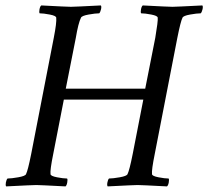

<svg xmlns="http://www.w3.org/2000/svg" viewBox="-26 -666 747 689"><path d="M165 -113.3Q153.3 -55.7 155.3 -41Q155.8 -34.2 178.5 -29.8Q201.2 -25.4 214.8 -25.4Q217.3 -22 215.3 -11.2Q213.4 -0.5 209 2.9Q116.2 -2 104.5 -2Q91.3 -2 -3.9 2.9Q-6.8 -1 -4.9 -11.2Q-2.9 -21.5 1 -25.4Q14.6 -25.4 39.6 -29.8Q64.5 -34.2 67.4 -41Q74.2 -54.7 85.9 -113.3L167 -530.3Q177.7 -585 175.8 -602.5Q175.3 -609.4 152.6 -613.8Q129.9 -618.2 116.2 -618.2Q113.8 -621.6 115.7 -632.3Q117.7 -643.1 122.1 -646.5Q214.8 -641.6 228.5 -641.6Q240.7 -641.6 335.9 -646.5Q338.9 -642.6 336.4 -632.3Q334 -622.1 330.1 -618.2Q316.4 -618.2 292 -613.8Q267.6 -609.4 264.6 -602.5Q254.9 -583 246.1 -530.3L210 -347.7H495.1L531.2 -530.3Q541.5 -591.3 540 -602.5Q539.6 -609.4 516.8 -613.8Q494.1 -618.2 480.5 -618.2Q478 -621.6 480 -632.3Q481.9 -643.1 486.3 -646.5Q579.1 -641.6 592.8 -641.6Q605 -641.6 700.2 -646.5Q703.1 -642.6 700.7 -632.3Q698.2 -622.1 694.3 -618.2Q680.7 -618.2 656.2 -613.8Q631.8 -609.4 628.9 -602.5Q622.1 -588.9 610.4 -530.3L529.3 -113.3Q517.6 -55.7 519.5 -41Q520 -34.2 542.7 -29.8Q565.4 -25.4 579.1 -25.4Q581.5 -22 579.6 -11.2Q577.6 -0.5 573.2 2.9Q480.5 -2 467.8 -2Q455.6 -2 360.4 2.9Q357.4 -1 359.4 -11.2Q361.3 -21.5 365.2 -25.4Q378.9 -25.4 403.8 -29.8Q428.7 -34.2 431.6 -41Q438.5 -54.7 450.2 -113.3L488.3 -308.6H203.1Z"/></svg>

Font: Crimson
Style: Italic
Weight: 400
Italic angle: -11°
Version: Version 0.8